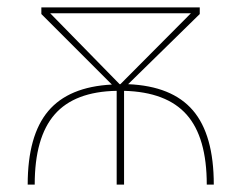

<svg xmlns="http://www.w3.org/2000/svg" viewBox="-20 -500 654 520"><path d="M55 0Q55 -133 110.5 -199Q166 -265 283 -271L92 -462V-480H521V-462L327 -272Q446 -267 502.5 -201Q559 -135 559 0H540Q540 -128 485.5 -189.5Q431 -251 316 -254V0H296V-254Q182 -252 128 -190Q74 -128 74 0ZM116 -464 304 -272H306L497 -464Z"/></svg>

Font: Cantarell Thin
Style: Regular
Weight: 100
Designer: Dave Crossland, Nikolaus Waxweiler, Florian Fecher, Jacques Le Bailly, Eben Sorkin, Alexei Vanyashin, Alexios Zavras, Em
Version: Version 0.303